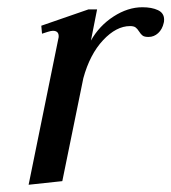

<svg xmlns="http://www.w3.org/2000/svg" viewBox="-20 -500 473 530"><path d="M433 -446Q433 -440 432 -437Q428 -419 416.5 -408.5Q405 -398 390 -398Q379 -398 374 -401.5Q369 -405 364 -413Q359 -421 354 -424.5Q349 -428 339 -428Q301 -428 264.5 -389Q228 -350 210 -284L152 0L59 10L141 -393Q142 -396 142 -400Q142 -415 126 -415Q121 -415 111.5 -412Q102 -409 96 -407L94 -429L224 -474H248L231 -388Q254 -429 293.5 -454.5Q333 -480 373 -480Q399 -480 416 -472Q433 -464 433 -446Z"/></svg>

Font: Taviraj
Style: Italic
Weight: 400
Italic angle: -12°
Designer: Katatrad Team
Foundry: CadsonDemak
Version: Version 1.001